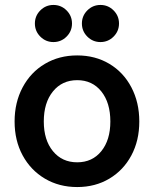

<svg xmlns="http://www.w3.org/2000/svg" viewBox="-20 -740 622 776"><path d="M39 -249Q39 -326 71.5 -387Q104 -448 161.5 -482Q219 -516 292 -516Q365 -516 422 -482Q479 -448 511 -387Q543 -326 543 -249Q543 -172 511 -112Q479 -52 422 -18Q365 16 292 16Q219 16 161.5 -18Q104 -52 71.5 -112Q39 -172 39 -249ZM292 -84Q353 -84 389.5 -129Q426 -174 426 -249Q426 -325 389.5 -370.5Q353 -416 292 -416Q231 -416 194 -370.5Q157 -325 157 -249Q157 -174 194 -129Q231 -84 292 -84ZM311 -645Q311 -676 333 -698Q355 -720 386 -720Q417 -720 439 -698Q461 -676 461 -645Q461 -614 439 -592Q417 -570 386 -570Q355 -570 333 -592Q311 -614 311 -645ZM196 -720Q227 -720 249 -698Q271 -676 271 -645Q271 -614 249 -592Q227 -570 196 -570Q165 -570 143 -592Q121 -614 121 -645Q121 -676 143 -698Q165 -720 196 -720Z"/></svg>

Font: MedMera Sans Semibold
Style: Regular
Weight: 600
Designer: Kasper Nordkvist
Foundry: UNCUT.wtf
Version: Version 1.300